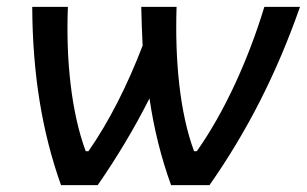

<svg xmlns="http://www.w3.org/2000/svg" viewBox="-20 -540 895 560"><path d="M479 0H591C701 -157 787 -326 855 -520H751C704 -365 634 -212 554 -99H546C504 -212 490 -365 495 -520H392C393 -481 394 -443 396 -407C352 -292 298 -185 238 -99H230C188 -212 172 -365 178 -520H74C75 -326 102 -157 158 0H265C321 -81 371 -164 416 -253C429 -164 450 -80 479 0Z"/></svg>

Font: Fixel Display Medium
Style: Italic
Weight: 500
Italic angle: -10°
Designer: AlfaBravo + MacPaw
Foundry: Kyrylo Tkachov, Marchela Mozhyna, Serhii Makarenko, Maria Weinstein, Zakhar Kryvoshyya
Version: Version 1.210;Glyphs 3.2 (3217)